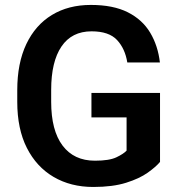

<svg xmlns="http://www.w3.org/2000/svg" viewBox="-20 -741 722 771"><path d="M622.6 -367.7V-90.8Q606.4 -71.3 573.2 -47.6Q540 -23.9 486.3 -7.1Q432.6 9.8 354.5 9.8Q264.2 9.8 195.3 -30.5Q126.5 -70.8 87.9 -147Q49.3 -223.1 49.3 -332V-378.9Q49.3 -487.3 85.7 -564Q122.1 -640.6 188.5 -680.9Q254.9 -721.2 344.7 -721.2Q434.6 -721.2 493.2 -691.7Q551.8 -662.1 583 -609.9Q614.3 -557.6 622.1 -490.2H491.2Q482.4 -545.4 450 -580.3Q417.5 -615.2 347.7 -615.2Q268.1 -615.2 226.8 -554.2Q185.5 -493.2 185.5 -379.9V-332Q185.5 -217.3 231.2 -156.5Q276.9 -95.7 361.3 -95.7Q418.9 -95.7 447.5 -109.4Q476.1 -123 488.3 -136.2V-269.5H347.2V-367.7Z"/></svg>

Font: Vazirmatn RD FD SemiBold
Style: Regular
Weight: 600
Designer: Saber Rastikerdar
Foundry: Saber Rastikerdar
Version: Version 33.003